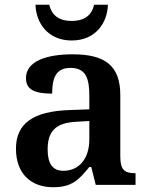

<svg xmlns="http://www.w3.org/2000/svg" viewBox="-20 -776 626 806"><path d="M281 -606C382 -606 431 -681 433 -756H375C364 -708 330 -688 281 -688C232 -688 198 -708 187 -756H129C131 -681 180 -606 281 -606ZM203 10C282 10 311 -21 355 -75H363L382 0H549V-49H546C501 -49 485 -65 485 -120V-377C485 -503 418 -548 285 -548C177 -548 89 -520 89 -448C89 -400 125 -383 199 -383C199 -449 215 -491 276 -491C341 -491 355 -446 355 -374V-317L272 -314C121 -309 47 -259 47 -152C47 -42 115 10 203 10ZM246 -59C201 -59 180 -89 180 -148C180 -222 210 -261 303 -265L355 -268V-191C355 -110 312 -59 246 -59Z"/></svg>

Font: Noto Serif Devanagari SemiBold
Style: Regular
Weight: 600
Designer: Universal Thirst, Indian Type Foundry and the Monotype Design Team
Foundry: Monotype Imaging Inc.
Version: Version 2.004